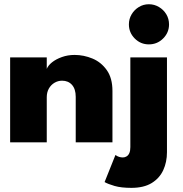

<svg xmlns="http://www.w3.org/2000/svg" viewBox="-20 -688 884 928"><path d="M340.5 -422.5Q385 -422.5 427 -405Q469 -387.5 496.2 -349Q523.5 -310.5 523.5 -248.5V0H346V-220Q346 -257.5 328 -277.8Q310 -298 280 -298Q260.5 -298 243.5 -288Q226.5 -278 216.2 -260Q206 -242 206 -218V0H29V-410.5H206V-355Q212.5 -371.5 231.5 -386.8Q250.5 -402 279 -412.2Q307.5 -422.5 340.5 -422.5ZM615 220Q565.5 220 533.8 210.8Q502 201.5 485.5 192L538 61Q546.5 67.5 555.5 70.2Q564.5 73 574 73Q584 73 592.5 67.5Q601 62 605.5 51Q610 40 610 23V-410.5H787V47.5Q787 95.5 769 134.5Q751 173.5 713 196.8Q675 220 615 220ZM699.5 -473.5Q659.5 -473.5 631.2 -502Q603 -530.5 603 -570Q603 -596.5 616 -618.5Q629 -640.5 651 -654Q673 -667.5 699.5 -667.5Q726 -667.5 748.2 -654.2Q770.5 -641 783.8 -619Q797 -597 797 -570Q797 -530.5 768.5 -502Q740 -473.5 699.5 -473.5Z"/></svg>

Font: League Spartan Thin ExtraBold
Style: Regular
Weight: 800
Version: Version 2.002